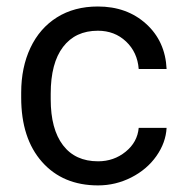

<svg xmlns="http://www.w3.org/2000/svg" viewBox="-20 -558 563 588"><path d="M280.3 -64Q328.6 -64 364.7 -93.3Q400.9 -122.6 404.8 -166.5H490.2Q487.8 -121.1 459 -80.1Q430.2 -39.1 382.1 -14.6Q334 9.8 280.3 9.8Q172.4 9.8 108.6 -62.3Q44.9 -134.3 44.9 -259.3V-274.4Q44.9 -351.6 73.2 -411.6Q101.6 -471.7 154.5 -504.9Q207.5 -538.1 279.8 -538.1Q368.7 -538.1 427.5 -484.9Q486.3 -431.6 490.2 -346.7H404.8Q400.9 -397.9 366 -430.9Q331.1 -463.9 279.8 -463.9Q210.9 -463.9 173.1 -414.3Q135.3 -364.7 135.3 -271V-253.9Q135.3 -162.6 172.9 -113.3Q210.4 -64 280.3 -64Z"/></svg>

Font: RobotoSquareBracket
Style: Square-Bracket
Weight: 400
Version: Version 2.137; 2017